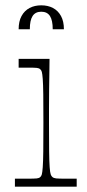

<svg xmlns="http://www.w3.org/2000/svg" viewBox="-20 -701 326 721"><path d="M36 0V-30Q50 -30 61.5 -30Q73 -30 81 -30Q109 -30 118 -31Q127 -32 131 -36Q135 -39 137 -46Q139 -53 140.5 -73Q142 -93 142.5 -132.5Q143 -172 143 -240Q143 -307 142.5 -346Q142 -385 140.5 -404.5Q139 -424 137 -431Q135 -438 131 -441Q127 -445 118.5 -446Q110 -447 85 -447Q78 -447 69.5 -447Q61 -447 50 -447V-480H166Q166 -469 165.5 -437Q165 -405 164.5 -365.5Q164 -326 164 -291.5Q164 -257 164 -240Q164 -172 164.5 -132.5Q165 -93 166.5 -73Q168 -53 170.5 -46Q173 -39 177 -36Q182 -32 191 -31Q200 -30 229 -30Q237 -30 246.5 -30Q256 -30 268 -30V0ZM50 -591Q50 -621 61 -641Q72 -661 91 -671Q110 -681 135 -681Q160 -681 179 -671Q198 -661 209 -641Q220 -621 220 -591H178Q178 -625 167.5 -641Q157 -657 135 -657Q113 -657 102.5 -641Q92 -625 92 -591Z"/></svg>

Font: Ojuju ExtraLight
Style: Regular
Weight: 200
Designer: Chisaokwu Joboson, Mirko Velimirovic
Foundry: Udi Foundry
Version: Version 1.000